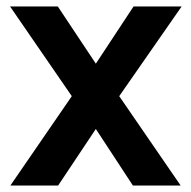

<svg xmlns="http://www.w3.org/2000/svg" viewBox="-20 -581 589 591"><path d="M347 -285 536 -10H389L275 -184L159 -10H12L201 -285L11 -561H158L275 -385L391 -561H539Z"/></svg>

Font: 카카오 큰글씨 ExtraBold
Style: Regular
Weight: 800
Designer: Park Young-rak; Lee Sang-min; Kim Jung-jin; Min Bon; Park Min-gyu;
Foundry: Kakao Corporation
Version: Version 2.003